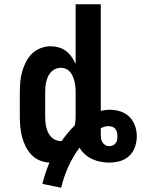

<svg xmlns="http://www.w3.org/2000/svg" viewBox="-20 -755 662 901"><path d="M267 126 179 108Q185 82 193.5 57Q202 32 212 8Q188 7 165.5 -2.5Q143 -12 126.5 -30Q110 -48 99.5 -69.5Q89 -91 83 -114.5Q77 -138 75 -162Q73 -186 73 -210V-320Q73 -345 75 -369Q77 -393 83.5 -417Q90 -441 101 -463Q112 -485 129.5 -502.5Q147 -520 170.5 -529Q194 -538 218 -538Q237 -538 256 -532.5Q275 -527 290 -515.5Q305 -504 316 -488Q327 -472 335 -455V-735H453V-235Q464 -237 474.5 -238.5Q485 -240 496 -240Q521 -240 545.5 -232Q570 -224 587.5 -206.5Q605 -189 613.5 -165Q622 -141 622 -116Q622 -90 613.5 -65.5Q605 -41 586.5 -23.5Q568 -6 543 1Q518 8 492 8Q472 8 451.5 4Q431 0 412.5 -8.5Q394 -17 378.5 -31Q363 -45 353 -62Q322 -20 300.5 27.5Q279 75 267 126ZM266 -93Q267 -93 267.5 -93Q268 -93 269 -93Q283 -113 298.5 -131.5Q314 -150 331 -167Q333 -178 334 -188.5Q335 -199 335 -210V-320Q335 -333 334 -345.5Q333 -358 330 -370.5Q327 -383 322.5 -394.5Q318 -406 310 -416Q302 -426 290.5 -431.5Q279 -437 266 -437Q253 -437 241 -432Q229 -427 220 -417.5Q211 -408 205.5 -396Q200 -384 197 -371.5Q194 -359 193 -346Q192 -333 192 -320V-210Q192 -197 193 -184Q194 -171 197 -158.5Q200 -146 205.5 -134Q211 -122 220 -112.5Q229 -103 241 -98Q253 -93 266 -93ZM492 -69Q501 -69 509 -72.5Q517 -76 522.5 -83Q528 -90 529.5 -98.5Q531 -107 531 -116Q531 -125 529 -134Q527 -143 521.5 -150Q516 -157 507 -160Q498 -163 489 -163Q480 -163 471 -160.5Q462 -158 453 -154Q453 -148 453 -141Q453 -134 453 -127Q453 -117 454 -107Q455 -97 460 -88.5Q465 -80 473.5 -74.5Q482 -69 492 -69Z"/></svg>

Font: Iosevka Curly Extended
Style: Bold
Weight: 700
Width: 7
Monospace: yes
Designer: Belleve Invis
Foundry: Belleve Invis
Version: Version 11.1.0; ttfautohint (v1.8.3)